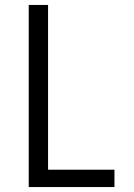

<svg xmlns="http://www.w3.org/2000/svg" viewBox="-20 -755 540 775"><path d="M96 0V-735H174V-70H442V0Z"/></svg>

Font: Iosevka MaddieWtf
Style: Regular
Weight: 400
Monospace: yes
Designer: Belleve Invis
Foundry: Belleve Invis
Version: Version 31.3.0; ttfautohint (v1.8.3)